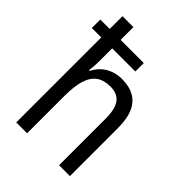

<svg xmlns="http://www.w3.org/2000/svg" viewBox="-219 -865 971 971"><g transform="rotate(45 266.5 -380.0)"><path d="M154.3 -759.8V-668.5H319.8V-607.9H154.3V-520Q154.3 -501 153.1 -482.7Q151.9 -464.4 149.4 -447.3H154.8Q168 -474.1 189.2 -493.4Q210.4 -512.7 238.5 -523.2Q266.6 -533.7 298.3 -533.7Q352.5 -533.7 388.4 -512.9Q424.3 -492.2 442.1 -450.4Q460 -408.7 460 -344.7V0H382.3V-334.5Q382.3 -402.3 358.6 -433.8Q335 -465.3 284.7 -465.3Q238.3 -465.3 209.2 -444.1Q180.2 -422.9 167 -379.4Q153.8 -335.9 153.8 -269V0H76.2V-607.9H8.8V-668.5H76.2V-759.8Z"/></g></svg>

Font: Open Sans SemiCondensed
Style: Regular
Weight: 400
Width: 4
Designer: Monotype Design Team
Foundry: Monotype Imaging Inc.
Version: Version 3.000